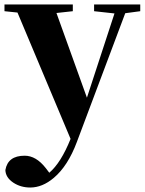

<svg xmlns="http://www.w3.org/2000/svg" viewBox="-27 -566 646 857"><path d="M599 -516 532 -507 316 68Q276 175 213 228Q162 271 108 271Q65 271 32 249Q-2 226 -3 193Q8 129 83 129Q134 129 177 184L193 205Q245 161 288 54L51 -510L-7 -516V-546H298V-516L225 -508L361 -130L484 -506L393 -516V-546H599Z"/></svg>

Font: Source Han Serif CN Heavy
Style: Regular
Weight: 900
Designer: Ryoko NISHIZUKA  (kana & ideographs); Frank Grießhammer (Latin, Greek & Cyrillic); Wenlong ZHANG  (bopomofo); Sandoll Co
Foundry: Adobe Systems Incorporated
Version: Version 1.000;PS 1;hotconv 16.6.53;makeotf.lib2.5.65590